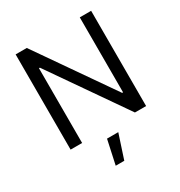

<svg xmlns="http://www.w3.org/2000/svg" viewBox="-219 -878 1191 1270"><g transform="rotate(-30 376.5 -242.5)"><path d="M664.8 -727.3V0H579.5L183.2 -571H176.1V0H88.1V-727.3H173.3L571 -154.8H578.1V-727.3ZM293.3 241.5 333.1 57.5H419L358.7 241.5Z"/></g></svg>

Font: InterMG
Style: Regular
Weight: 400
Designer: Rasmus Andersson
Foundry: rsms
Version: Version 3.019;December 26, 2023;FontCreator 15.0.0.2955 64-b